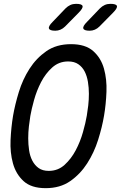

<svg xmlns="http://www.w3.org/2000/svg" viewBox="-20 -970 640 1000"><path d="M234 -80Q282 -80 316.5 -111.5Q351 -143 374.5 -187.5Q398 -232 412 -281.5Q426 -331 432 -367Q436 -390 439.5 -420Q443 -450 443 -481.5Q443 -513 438 -543.5Q433 -574 421 -597.5Q409 -621 388 -635.5Q367 -650 335 -650Q287 -650 252 -618.5Q217 -587 194 -542.5Q171 -498 157.5 -449.5Q144 -401 138 -366Q134 -342 130.5 -311.5Q127 -281 127 -249.5Q127 -218 131.5 -187.5Q136 -157 148.5 -133Q161 -109 181.5 -94.5Q202 -80 234 -80ZM218 10Q143 10 103 -26.5Q63 -63 47.5 -119Q32 -175 35 -241Q38 -307 48 -367Q58 -425 78 -490.5Q98 -556 133.5 -611.5Q169 -667 221.5 -703.5Q274 -740 350 -740Q425 -740 465.5 -704Q506 -668 521.5 -612.5Q537 -557 534.5 -492Q532 -427 522 -368Q512 -308 491 -241.5Q470 -175 434 -119Q398 -63 345.5 -26.5Q293 10 218 10ZM447 -810Q418 -810 414 -821.5Q410 -833 433 -856L500 -926Q512 -938 525.5 -944Q539 -950 555 -950Q586 -950 589 -938.5Q592 -927 568 -903L498 -832Q487 -821 474 -815.5Q461 -810 447 -810ZM268 -810Q239 -810 235 -821.5Q231 -833 254 -856L321 -926Q333 -938 346.5 -944Q360 -950 376 -950Q407 -950 410 -938.5Q413 -927 389 -903L319 -832Q308 -821 295 -815.5Q282 -810 268 -810Z"/></svg>

Font: Maple Mono
Style: Italic
Weight: 400
Italic angle: -10°
Monospace: yes
Designer: subframe7536
Version: Version 7.300